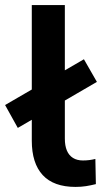

<svg xmlns="http://www.w3.org/2000/svg" viewBox="-54 -725 408 755"><path d="M243 10Q157 10 114 -36.5Q71 -83 71 -172V-705H201V-180Q201 -152 209 -133Q217 -114 233 -104Q249 -94 272 -94Q285 -94 297 -95.5Q309 -97 321 -100L323 -1Q303 4 284 7Q265 10 243 10ZM16 -222 -34 -312 276 -492 327 -403Z"/></svg>

Font: Nunito Sans 10pt
Style: Bold
Weight: 700
Designer: Vernon Adams
Foundry: Vernon Adams
Version: Version 3.101;gftools[0.9.27]